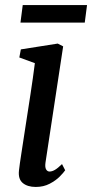

<svg xmlns="http://www.w3.org/2000/svg" viewBox="-20 -730 364 760"><path d="M121.5 10Q89 10 70.2 -5.5Q51.5 -21 55 -54.5Q57.5 -77.5 64.8 -124.2Q72 -171 81.2 -231Q90.5 -291 100.5 -356Q110.5 -421 118 -480L56.5 -502.5L62.5 -534.5L208.5 -557.5L230 -546.5L160 -86Q157.5 -68 162.5 -59.5Q167.5 -51 176 -51Q186 -51 197.2 -57.5Q208.5 -64 225.5 -80.5L238 -56Q232 -47 216.5 -31.2Q201 -15.5 176.8 -2.8Q152.5 10 121.5 10ZM70 -710H324.5L315.5 -640.5H61Z"/></svg>

Font: Merriweather Text Regular
Style: Italic
Weight: 400
Italic angle: -7.8°
Designer: Eben Sorkin
Foundry: Eben Sorkin
Version: Version 2.100; ttfautohint (v1.7.19-72a1) -l 8 -r 50 -G 200 